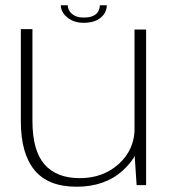

<svg xmlns="http://www.w3.org/2000/svg" viewBox="-20 -702 658 728"><path d="M498 0H534V-590H490V-121ZM103 -591.5H59V-242Q59 -120 110.8 -57Q162.5 6 270.5 6Q376.5 6 444.2 -54.2Q512 -114.5 512 -189.5L490.5 -217.5Q490.5 -135 430.8 -80.8Q371 -26.5 283 -26.5Q194 -26.5 148.5 -79Q103 -131.5 103 -243ZM297.5 -615.5Q327 -615.5 346.5 -625.2Q366 -635 375.5 -650Q385 -665 385 -682H358.5Q358.5 -671 353.2 -660.2Q348 -649.5 334.8 -642.5Q321.5 -635.5 297.5 -635.5Q276 -635.5 262.8 -642.8Q249.5 -650 243.2 -660.5Q237 -671 237 -682H210.5Q210.5 -665 221.5 -650Q232.5 -635 251.8 -625.2Q271 -615.5 297.5 -615.5Z"/></svg>

Font: Anybody SemiExpanded ExtraLight
Style: Regular
Weight: 250
Width: 6
Version: Version 1.113;gftools[0.9.25]